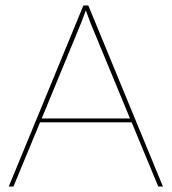

<svg xmlns="http://www.w3.org/2000/svg" viewBox="-20 -680 626 700"><path d="M460 -234H126L29 0H12L284 -660H302L574 0H557ZM454 -248 310 -596 293 -642 276 -597 132 -248Z"/></svg>

Font: Work Sans Hairline
Style: Regular
Weight: 400
Designer: Wei Huang
Foundry: Wei Huang
Version: Version 1.032